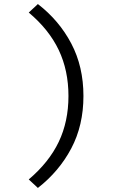

<svg xmlns="http://www.w3.org/2000/svg" viewBox="-20 -752 640 948"><path d="M167 176 122 134Q222 49 270 -51.5Q318 -152 318 -278Q318 -404 270 -505Q222 -606 122 -690L167 -732Q272 -651 332 -537Q392 -423 392 -278Q392 -133 332 -19.5Q272 94 167 176Z"/></svg>

Font: Source Code Pro
Style: Regular
Weight: 400
Monospace: yes
Designer: Paul D. Hunt, Teo Tuominen
Foundry: Adobe Systems Incorporated
Version: Version 1.018;hotconv 1.0.116;makeotfexe 2.5.65601